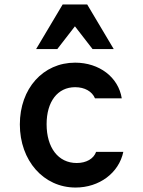

<svg xmlns="http://www.w3.org/2000/svg" viewBox="-20 -831 640 861"><path d="M411 -150C400 -119 367 -100 324 -100C241 -100 189 -169 189 -274C189 -375 238 -440 317 -440C360 -440 393 -421 406 -390H526C511 -485 425 -550 317 -550C173 -550 69 -434 69 -273C69 -111 175 10 319 10C425 10 513 -55 533 -150ZM142 -611H237L316 -713L395 -611H490L371 -811H261Z"/></svg>

Font: CommitMono
Style: 700Regular
Weight: 700
Monospace: yes
Designer: Eigil Nikolajsen
Foundry: Eigil Nikolajsen
Version: Version 1.143